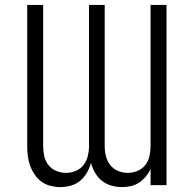

<svg xmlns="http://www.w3.org/2000/svg" viewBox="-20 -755 790 783"><path d="M226 8Q206 8 186 3Q166 -2 149.5 -14Q133 -26 121.5 -43Q110 -60 103 -79Q96 -98 93.5 -118Q91 -138 91 -158V-735H156V-158Q156 -138 160.5 -118Q165 -98 177.5 -82Q190 -66 209.5 -58Q229 -50 249 -50Q270 -50 289 -58Q308 -66 320.5 -82Q333 -98 338 -118Q343 -138 343 -158V-735H407V-158Q407 -138 412 -118Q417 -98 429.5 -82Q442 -66 461 -58Q480 -50 501 -50Q521 -50 540.5 -58Q560 -66 572.5 -82Q585 -98 589.5 -118Q594 -138 594 -158V-735H659V0H594V-67Q587 -50 575 -35.5Q563 -21 547.5 -10.5Q532 0 514 4Q496 8 477 8Q456 8 434.5 2Q413 -4 396 -17.5Q379 -31 368 -50Q357 -69 351 -90Q345 -69 334 -50Q323 -31 306.5 -17.5Q290 -4 269 2Q248 8 226 8Z"/></svg>

Font: Iosevka Aile Custom Light
Style: Regular
Weight: 300
Designer: Belleve Invis
Foundry: Belleve Invis
Version: Version 17.0.2; ttfautohint (v1.8.3)